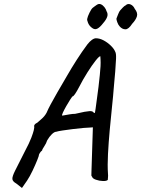

<svg xmlns="http://www.w3.org/2000/svg" viewBox="-20 -878 701 953"><path d="M61 33Q43 23 41.5 11Q40 -1 55 -31Q70 -61 102 -124Q126 -169 135.5 -194.5Q145 -220 147.5 -231Q150 -242 150 -245Q148 -254 152 -259.5Q156 -265 165 -269Q170 -274 185.5 -287Q201 -300 211 -318Q220 -339 232 -361Q244 -383 263 -416.5Q282 -450 314 -504Q334 -539 360.5 -580.5Q387 -622 414 -658Q425 -672 436 -680Q447 -688 456 -688Q475 -688 494.5 -677.5Q514 -667 530 -651.5Q546 -636 552 -621Q557 -613 556 -587Q555 -561 552 -524Q549 -487 545 -445Q542 -404 536 -348Q530 -292 524.5 -231Q519 -170 516 -113.5Q513 -57 516 -15Q517 -6 516 2Q515 10 515 15Q509 21 491 20.5Q473 20 456 14Q439 8 437 -1Q434 -4 433.5 -7Q433 -10 434 -28Q435 -46 436 -90L441 -246L428 -245Q419 -245 395 -243Q371 -241 343 -237.5Q315 -234 291.5 -230.5Q268 -227 259 -224Q250 -224 237.5 -212Q225 -200 214 -181Q210 -167 199.5 -151.5Q189 -136 189 -131Q182 -126 178 -119Q174 -112 174 -112Q174 -106 164.5 -82.5Q155 -59 141.5 -30.5Q128 -2 114 19L89 55ZM289 -304Q289 -304 300 -306Q311 -308 326 -310.5Q341 -313 353 -313Q382 -320 399 -323Q416 -326 425 -326.5Q434 -327 440 -324Q444 -319 447.5 -318Q451 -317 451 -317Q452 -319 454.5 -338.5Q457 -358 461 -387Q465 -416 469 -447.5Q473 -479 475.5 -506.5Q478 -534 479 -549Q480 -568 479 -583.5Q478 -599 478 -599Q472 -599 454.5 -577Q437 -555 414.5 -519.5Q392 -484 371 -443Q361 -424 352.5 -411.5Q344 -399 339 -399Q337 -397 328 -383Q319 -369 309 -351.5Q299 -334 292.5 -320Q286 -306 289 -304ZM574 -747Q567 -754 562 -768Q557 -782 558 -786Q560 -791 566 -806.5Q572 -822 577 -827Q581 -832 590 -841Q599 -850 603 -851Q614 -862 628 -856Q642 -850 649 -834Q665 -814 659.5 -796.5Q654 -779 636 -760Q618 -732 602 -732.5Q586 -733 574 -747ZM435 -741Q423 -750 417 -764.5Q411 -779 413 -785Q415 -796 424 -814.5Q433 -833 440 -839Q443 -841 448.5 -845.5Q454 -850 459 -853Q470 -861 480 -857Q490 -853 498 -843Q506 -833 509 -822Q517 -809 512 -794.5Q507 -780 492 -763Q476 -742 462.5 -735.5Q449 -729 435 -741Z"/></svg>

Font: Caveat SemiBold
Style: Regular
Weight: 600
Designer: Pablo Impallari
Foundry: Pablo Impallari
Version: Version 2.000